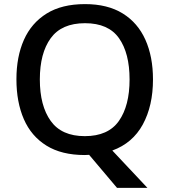

<svg xmlns="http://www.w3.org/2000/svg" viewBox="-20 -745 825 935"><path d="M725 -358Q725 -230 675.5 -139Q626 -48 527 -12L698 170H550L414 9Q409 9 403.5 9.5Q398 10 393 10Q280 10 206 -36Q132 -82 96 -165Q60 -248 60 -359Q60 -469 96.5 -551Q133 -633 207 -679Q281 -725 394 -725Q504 -725 577.5 -679.5Q651 -634 688 -551.5Q725 -469 725 -358ZM174 -358Q174 -230 227 -156Q280 -82 393 -82Q507 -82 559 -156Q611 -230 611 -358Q611 -486 559.5 -559Q508 -632 394 -632Q280 -632 227 -559Q174 -486 174 -358Z"/></svg>

Font: Noto Sans Gurmukhi Medium
Style: Regular
Weight: 500
Designer: Jelle Bosma - Monotype Design Team
Foundry: Monotype Imaging Inc.
Version: Version 2.004; ttfautohint (v1.8.4.7-5d5b)